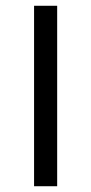

<svg xmlns="http://www.w3.org/2000/svg" viewBox="-20 -645 316 665"><path d="M98 -625H178V0H98Z"/></svg>

Font: Changa Light
Style: Regular
Weight: 300
Designer: Eduardo Rodriguez Tunni
Foundry: Eduardo Rodriguez Tunni
Version: Version 3.002; ttfautohint (v1.8.2)